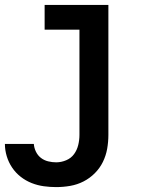

<svg xmlns="http://www.w3.org/2000/svg" viewBox="-20 -540 640 783"><path d="M209 223Q184 223 158.5 219.5Q133 216 109 206.5Q85 197 64.5 181Q44 165 29.5 143.5Q15 122 7.5 97Q0 72 0 47H118Q119 63 126.5 78.5Q134 94 147 104Q160 114 176.5 118Q193 122 209 122Q230 122 250 113.5Q270 105 282 88.5Q294 72 299 51.5Q304 31 304 10V-419H162V-520H422V10Q422 39 417 67Q412 95 399.5 120.5Q387 146 366.5 166.5Q346 187 320.5 200Q295 213 266.5 218Q238 223 209 223Z"/></svg>

Font: Iosevka Custom Extended
Style: Bold
Weight: 700
Width: 7
Monospace: yes
Designer: Belleve Invis
Foundry: Belleve Invis
Version: Version 11.2.4; ttfautohint (v1.8.4)